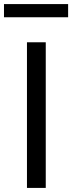

<svg xmlns="http://www.w3.org/2000/svg" viewBox="-38 -920 354 940"><path d="M94 0V-713H186V0ZM-18.5 -835.5V-900H295.5V-835.5Z"/></svg>

Font: Commissioner
Style: Regular
Weight: 400
Designer: Kostas Bartsokas
Foundry: Kostas Bartsokas
Version: Version 1.000; ttfautohint (v1.8.3)